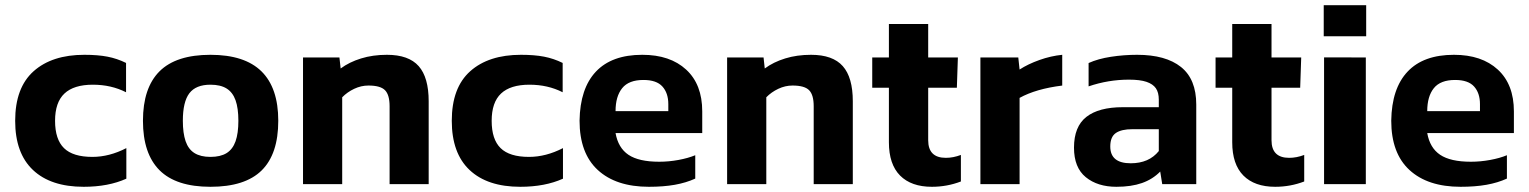

<svg xmlns="http://www.w3.org/2000/svg" viewBox="-20 -704 5845 734"><path d="M463 -20.9V-137.8Q397.9 -104.2 333.2 -104.2Q258.9 -104.2 224.7 -137.7Q190.5 -171.2 190.5 -242.2Q190.5 -312.8 226.4 -346.5Q262.3 -380.2 334.9 -380.2Q405.1 -380.2 461.9 -351.3V-463.4Q427.6 -480.3 390.8 -487.4Q353.9 -494.5 302.5 -494.5Q179 -494.5 108.5 -431.7Q38 -368.9 38 -242.2Q38 -118.4 106 -54.2Q174 10.1 299.9 10.1Q394.2 10.1 463 -20.9Z M1043.8 -242.2Q1043.8 -368.1 979.5 -431.3Q915.1 -494.5 784.5 -494.5Q653.2 -494.5 589.8 -431.3Q526.5 -368.1 526.5 -242.2Q526.5 -116.7 589.8 -53.3Q653.2 10.1 784.5 10.1Q917 10.1 980.4 -52.6Q1043.8 -115.3 1043.8 -242.2ZM679 -242.2Q679 -314.8 703.9 -347.5Q728.9 -380.2 784.5 -380.2Q823 -380.2 846.4 -365.6Q869.7 -351 880.5 -320.7Q891.3 -290.4 891.3 -242.2Q891.3 -194.4 880.5 -163.9Q869.7 -133.4 846.4 -118.8Q823 -104.2 784.5 -104.2Q746.9 -104.2 723.5 -118.8Q700.1 -133.4 689.5 -164.3Q679 -195.2 679 -242.2Z M1288.2 0V-332.1Q1307.6 -352 1334.1 -364.5Q1360.6 -377 1388.5 -377Q1434.6 -377 1452 -359Q1469.4 -341.1 1469.4 -298V0H1618.8V-316.9Q1618.8 -408 1580.6 -451.2Q1542.3 -494.5 1459.2 -494.5Q1405.3 -494.5 1360.4 -480.6Q1315.5 -466.8 1282.3 -442.2L1277.6 -484.4H1138.4V0Z M2132.2 -20.9V-137.8Q2067 -104.2 2002.3 -104.2Q1928 -104.2 1893.8 -137.7Q1859.6 -171.2 1859.6 -242.2Q1859.6 -312.8 1895.5 -346.5Q1931.4 -380.2 2004 -380.2Q2074.3 -380.2 2131 -351.3V-463.4Q2096.7 -480.3 2059.9 -487.4Q2023 -494.5 1971.6 -494.5Q1848.1 -494.5 1777.6 -431.7Q1707.1 -368.9 1707.1 -242.2Q1707.1 -118.4 1775.1 -54.2Q1843.2 10.1 1969 10.1Q2063.3 10.1 2132.2 -20.9Z M2637.9 -21.3V-110.6Q2610.6 -99.3 2573.6 -92.5Q2536.6 -85.7 2500.1 -85.7Q2422.1 -85.7 2382.6 -112.2Q2343.2 -138.7 2333.2 -195.3H2664.6V-278.2Q2664.6 -381.4 2603.1 -437.9Q2541.7 -494.5 2435.3 -494.5Q2318.8 -494.5 2258.1 -430.2Q2197.5 -365.9 2195.6 -242.8Q2195.6 -118.2 2265.3 -54.1Q2335 10.1 2460.8 10.1Q2516.2 10.1 2559.8 2.4Q2603.4 -5.4 2637.9 -21.3ZM2440.1 -398.3Q2489.8 -398.3 2512.3 -373.3Q2534.9 -348.3 2534.9 -305.9V-279.1H2333.2Q2333.2 -335.5 2358.6 -367Q2383.9 -398.4 2440.1 -398.3Z M2909.5 0V-332.1Q2928.9 -352 2955.4 -364.5Q2981.9 -377 3009.8 -377Q3055.9 -377 3073.3 -359Q3090.7 -341.1 3090.7 -298V0H3240.2V-316.9Q3240.2 -408 3201.9 -451.2Q3163.6 -494.5 3080.6 -494.5Q3026.6 -494.5 2981.7 -480.6Q2936.8 -466.8 2903.6 -442.2L2899 -484.4H2759.7V0Z M3653.4 -10.2V-111.7Q3624.1 -100.6 3595.9 -100.6Q3528.4 -100.6 3528.4 -167.9V-368.7H3638L3641.9 -484.4H3528.4V-612.3H3378.2V-484.4H3314.5V-368.7H3378.2V-160.1Q3378.2 -76 3420.9 -32.9Q3463.6 10.1 3542.6 10.1Q3600.5 10.1 3653.4 -10.2Z M3877.8 0V-329.8Q3940.5 -364.5 4040.8 -376.9V-494.5Q3997.4 -490.2 3953.6 -474.6Q3909.8 -459 3877.8 -438.2L3872.8 -484.4H3728V0Z M4415.4 -48.1 4423.1 0H4553.2V-304.2Q4553.2 -401.3 4494.8 -447.9Q4436.4 -494.5 4327.1 -494.5Q4276.1 -494.5 4227 -486.9Q4177.9 -479.4 4141.6 -463V-373.8Q4217 -399.5 4295.9 -399.5Q4338.1 -399.5 4362.8 -391.2Q4387.5 -382.8 4398.8 -366.6Q4410 -350.4 4410 -322.8V-294.2H4272.5Q4180.5 -294.2 4133.1 -257.1Q4085.8 -220.1 4085.8 -139.6Q4085.8 -63.4 4130.8 -26.7Q4175.9 10.1 4248 10.1Q4304.8 10.1 4345.8 -4.3Q4386.8 -18.8 4415.4 -48.1ZM4224.5 -144Q4224.5 -181 4245.9 -195.6Q4267.3 -210.2 4309.1 -210.1H4410V-126.5Q4372.4 -79.8 4302.6 -79.8Q4224.5 -79.8 4224.5 -144Z M4965.9 -10.2V-111.7Q4936.6 -100.6 4908.4 -100.6Q4840.9 -100.6 4840.9 -167.9V-368.7H4950.5L4954.4 -484.4H4840.9V-612.3H4690.7V-484.4H4627V-368.7H4690.7V-160.1Q4690.7 -76 4733.4 -32.9Q4776.1 10.1 4855.1 10.1Q4913 10.1 4965.9 -10.2Z M5202.8 -565.3V-684H5040.5V-565.3ZM5201.4 0V-484.4L5041.8 -484.5V0Z M5740.8 -21.3V-110.6Q5713.6 -99.3 5676.5 -92.5Q5639.5 -85.7 5603.1 -85.7Q5525.1 -85.7 5485.6 -112.2Q5446.1 -138.7 5436.2 -195.3H5767.5V-278.2Q5767.5 -381.4 5706.1 -437.9Q5644.6 -494.5 5538.3 -494.5Q5421.7 -494.5 5361.1 -430.2Q5300.4 -365.9 5298.6 -242.8Q5298.6 -118.2 5368.3 -54.1Q5438 10.1 5563.7 10.1Q5619.2 10.1 5662.7 2.4Q5706.3 -5.4 5740.8 -21.3ZM5543 -398.3Q5592.7 -398.3 5615.3 -373.3Q5637.8 -348.3 5637.8 -305.9V-279.1H5436.2Q5436.2 -335.5 5461.5 -367Q5486.8 -398.4 5543 -398.3Z"/></svg>

Font: Arad-FD-VF Thin
Style: Regular
Weight: 100
Designer: Mohammad Darvishi
Version: Version 1.010;September 21, 2024;FontCreator 15.0.0.2992 64-